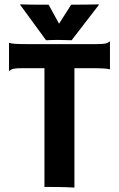

<svg xmlns="http://www.w3.org/2000/svg" viewBox="-20 -850 541 873"><path d="M182.1 0H197.8C266.1 0 308.1 2 318.4 2.9V-540H391.6C450.2 -540 466.8 -538.1 478.5 -534.7L480 -536.1V-661.1L478.5 -661.6C466.8 -652.3 458.5 -649.4 415.5 -649.4H109.4C50.8 -649.4 34.2 -651.4 22.5 -654.8L21 -653.3V-528.3L22.5 -527.8C34.2 -537.1 42.5 -540 85.4 -540H182.1ZM189.5 -667C199.7 -668 234.4 -668.5 246.6 -668.5C256.8 -668.5 298.3 -667.5 305.7 -667L430.2 -828.6L428.2 -830.1C408.7 -829.6 351.1 -828.6 303.7 -828.6L248.5 -742.2L201.2 -828.6C141.6 -828.6 93.3 -829.1 72.8 -830.1L71.3 -828.6Z"/></svg>

Font: HammersmithOne
Style: Regular
Weight: 400
Designer: Nicole Fally
Foundry: Nicole Fally
Version: Version 1.003